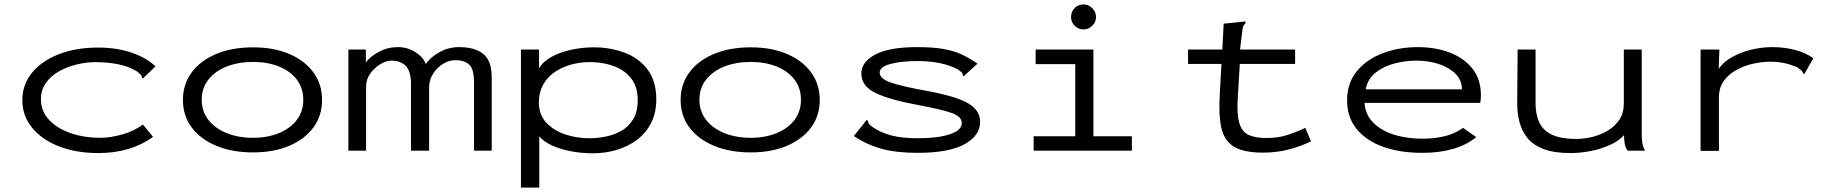

<svg xmlns="http://www.w3.org/2000/svg" viewBox="-20 -681 8290 868"><path d="M425 11Q325 11 247.5 -19Q170 -49 125.5 -103Q81 -157 81 -228Q81 -299 125 -352.5Q169 -406 246.5 -436Q324 -466 423 -466Q506 -466 573.5 -443.5Q641 -421 683 -381L633 -333L626 -326L621 -331Q621 -339 616 -344Q611 -349 598 -359Q559 -382 512 -391Q465 -400 411 -400Q368 -400 324.5 -389Q281 -378 245 -357.5Q209 -337 187 -305.5Q165 -274 165 -233Q165 -178 202.5 -138.5Q240 -99 301 -78.5Q362 -58 431 -58Q482 -58 535.5 -74Q589 -90 626 -118L672 -62Q570 11 425 11Z M1124 8Q1029 8 957.5 -22Q886 -52 846.5 -105Q807 -158 807 -229Q807 -300 846.5 -353.5Q886 -407 957.5 -437Q1029 -467 1124 -467Q1218 -467 1288 -437Q1358 -407 1397 -353.5Q1436 -300 1436 -229Q1436 -158 1397 -105Q1358 -52 1288 -22Q1218 8 1124 8ZM1124 -58Q1189 -58 1240.5 -79Q1292 -100 1321.5 -138.5Q1351 -177 1351 -230Q1351 -283 1321.5 -321.5Q1292 -360 1240.5 -380.5Q1189 -401 1124 -401Q1058 -401 1005.5 -380.5Q953 -360 922.5 -321.5Q892 -283 892 -230Q892 -177 922.5 -138.5Q953 -100 1005.5 -79Q1058 -58 1124 -58Z M1555 0V-457H1634V-399Q1654 -426 1693.5 -447Q1733 -468 1779 -468Q1824 -468 1860 -444Q1896 -420 1905 -391Q1924 -421 1966.5 -445Q2009 -469 2060 -468Q2108 -467 2137 -454Q2166 -441 2180 -421Q2194 -401 2198.5 -378Q2203 -355 2203 -334V0H2123V-308Q2123 -370 2100.5 -389.5Q2078 -409 2039 -409Q2010 -409 1982.5 -392Q1955 -375 1937.5 -347Q1920 -319 1920 -286V0H1838V-302Q1838 -359 1814.5 -383Q1791 -407 1749 -407Q1727 -407 1700.5 -391.5Q1674 -376 1654.5 -349.5Q1635 -323 1635 -289V0Z M2335 167V-457H2417V-372Q2435 -403 2473.5 -424Q2512 -445 2562 -456Q2612 -467 2665 -467Q2740 -467 2804.5 -442.5Q2869 -418 2908 -366Q2947 -314 2947 -232Q2947 -170 2923 -124Q2899 -78 2858.5 -48Q2818 -18 2767 -3Q2716 12 2662 12Q2608 12 2559 2.5Q2510 -7 2473 -24.5Q2436 -42 2418 -65V167ZM2644 -56Q2680 -56 2718 -63.5Q2756 -71 2789 -89.5Q2822 -108 2842.5 -142Q2863 -176 2863 -229Q2863 -286 2836 -323Q2809 -360 2763 -379Q2717 -398 2660 -400Q2618 -402 2575.5 -392.5Q2533 -383 2496.5 -361Q2460 -339 2438 -302.5Q2416 -266 2416 -213Q2418 -159 2451.5 -124.5Q2485 -90 2536.5 -73Q2588 -56 2644 -56Z M3374 8Q3279 8 3207.5 -22Q3136 -52 3096.5 -105Q3057 -158 3057 -229Q3057 -300 3096.5 -353.5Q3136 -407 3207.5 -437Q3279 -467 3374 -467Q3468 -467 3538 -437Q3608 -407 3647 -353.5Q3686 -300 3686 -229Q3686 -158 3647 -105Q3608 -52 3538 -22Q3468 8 3374 8ZM3374 -58Q3439 -58 3490.5 -79Q3542 -100 3571.5 -138.5Q3601 -177 3601 -230Q3601 -283 3571.5 -321.5Q3542 -360 3490.5 -380.5Q3439 -401 3374 -401Q3308 -401 3255.5 -380.5Q3203 -360 3172.5 -321.5Q3142 -283 3142 -230Q3142 -177 3172.5 -138.5Q3203 -100 3255.5 -79Q3308 -58 3374 -58Z M4128 10Q4032 10 3965 -8.5Q3898 -27 3840 -66L3892 -131L3899 -139L3904 -134Q3905 -126 3909.5 -120Q3914 -114 3927 -105Q3961 -82 4008.5 -69Q4056 -56 4131 -56Q4220 -56 4274 -74Q4328 -92 4328 -124Q4328 -154 4283.5 -170Q4239 -186 4132 -206Q4005 -229 3939.5 -260Q3874 -291 3874 -349Q3874 -401 3937 -434.5Q4000 -468 4126 -468Q4198 -468 4246 -459.5Q4294 -451 4329.5 -434Q4365 -417 4399 -393L4344 -343L4337 -336L4332 -341Q4332 -350 4327 -354.5Q4322 -359 4309 -368Q4275 -386 4229 -395.5Q4183 -405 4129 -405Q4051 -405 4004 -391.5Q3957 -378 3957 -353Q3957 -325 4008 -307.5Q4059 -290 4176 -269Q4304 -245 4357.5 -213.5Q4411 -182 4411 -130Q4411 -68 4340.5 -29Q4270 10 4128 10Z M4653 0V-65H4841V-391H4662V-457H4923V-65H5097V0ZM4878 -548Q4855 -548 4838.5 -564.5Q4822 -581 4822 -604Q4822 -628 4838 -644.5Q4854 -661 4878 -661Q4901 -661 4918 -644Q4935 -627 4935 -604Q4935 -581 4918 -564.5Q4901 -548 4878 -548Z M5690 9Q5601 9 5557.5 -18.5Q5514 -46 5501.5 -103Q5489 -160 5494 -248L5502 -392H5351V-457H5506L5512 -574L5600 -583L5610 -584L5611 -577Q5605 -570 5601 -563Q5597 -556 5596 -539L5586 -457H5835V-392H5585L5576 -243Q5571 -168 5582 -127.5Q5593 -87 5623 -72Q5653 -57 5706 -57Q5756 -57 5797.5 -70Q5839 -83 5881 -103L5907 -42Q5855 -17 5801.5 -4Q5748 9 5690 9Z M6410 10Q6309 10 6232.5 -17.5Q6156 -45 6113 -98Q6070 -151 6070 -227Q6070 -305 6113.5 -358.5Q6157 -412 6230 -440Q6303 -468 6390 -468Q6468 -468 6532.5 -444Q6597 -420 6636 -371.5Q6675 -323 6675 -249Q6675 -240 6674 -232Q6673 -224 6672 -216H6149Q6152 -171 6176 -140.5Q6200 -110 6237.5 -90.5Q6275 -71 6320.5 -62.5Q6366 -54 6413 -54Q6465 -54 6512 -65.5Q6559 -77 6594 -103L6654 -61Q6566 10 6410 10ZM6154 -277H6589Q6589 -319 6559.5 -348Q6530 -377 6483 -392Q6436 -407 6383 -407Q6335 -407 6286 -394.5Q6237 -382 6200 -353.5Q6163 -325 6154 -277Z M7080 11Q7005 11 6957.5 -7.5Q6910 -26 6884.5 -58Q6859 -90 6849 -130.5Q6839 -171 6839 -214L6841 -457H6922V-214Q6922 -168 6937 -131.5Q6952 -95 6992 -74Q7032 -53 7107 -53Q7143 -53 7180.5 -62.5Q7218 -72 7250 -91.5Q7282 -111 7301.5 -141Q7321 -171 7321 -212V-457H7402V-71Q7402 -53 7404.5 -35.5Q7407 -18 7417 0H7338Q7327 -17 7324.5 -35Q7322 -53 7322 -70Q7300 -45 7260 -26.5Q7220 -8 7172.5 1.5Q7125 11 7080 11Z M7668 -457H7753L7750 -370Q7771 -401 7810.5 -423Q7850 -445 7897.5 -456.5Q7945 -468 7992 -468Q8046 -468 8094 -455.5Q8142 -443 8178 -418L8142 -355L8137 -346L8131 -350Q8129 -358 8123.5 -363Q8118 -368 8105 -377Q8074 -390 8045.5 -396Q8017 -402 7984 -402Q7946 -402 7905.5 -393Q7865 -384 7829.5 -364.5Q7794 -345 7772.5 -314.5Q7751 -284 7751 -241V1H7668Z"/></svg>

Font: Inconsolata ExtraExpanded
Style: Regular
Weight: 400
Width: 8
Monospace: yes
Designer: Raph Levien, Cyreal, Brenton Simpson
Foundry: Raph Levien, Cyreal, Google
Version: Version 3.000; ttfautohint (v1.8.2.53-6de2)